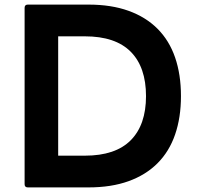

<svg xmlns="http://www.w3.org/2000/svg" viewBox="-20 -778 867 835"><path d="M101 37Q87 37 87 23V-744Q87 -758 101 -758H365Q464 -758 539 -731Q614 -704 665 -653Q716 -602 741.5 -528Q767 -454 767 -360Q767 -267 741.5 -193Q716 -119 665 -68Q614 -17 539 10Q464 37 365 37ZM349 -101Q482 -101 548.5 -168Q615 -235 615 -360Q615 -486 548.5 -553Q482 -620 349 -620H233V-101Z"/></svg>

Font: LINE Seed JP_TTF Bold
Style: Regular
Weight: 700
Designer: LINE & Fontrix & Fontworks
Version: Version 1.009